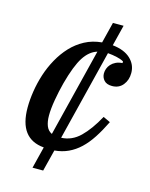

<svg xmlns="http://www.w3.org/2000/svg" viewBox="-113 -701 692 888"><g transform="rotate(15 233.5 -257.5)"><path d="M156 10Q36 0 36 -149Q36 -186 42.5 -227.5Q49 -269 62 -309.5Q75 -350 96 -388Q117 -426 145 -456Q173 -486 209.5 -505.5Q246 -525 291 -529L316 -629H367L342 -529Q398 -523 428 -495Q458 -467 458 -427Q458 -393 439 -369.5Q420 -346 387 -346Q361 -346 348.5 -360Q336 -374 336 -393Q336 -404 340 -415.5Q344 -427 353 -437Q362 -447 375.5 -453.5Q389 -460 407 -461V-469Q396 -476 375 -481Q354 -486 330 -488L222 -54Q273 -56 312 -94Q351 -132 387 -198L421 -182Q399 -137 376.5 -102.5Q354 -68 328.5 -44Q303 -20 273 -6Q243 8 207 11L181 114H130ZM281 -482Q244 -471 217.5 -430Q191 -389 167 -300Q156 -258 148.5 -214.5Q141 -171 141 -139Q141 -110 149 -89.5Q157 -69 176 -60Z"/></g></svg>

Font: IBM Plex Serif Medium
Style: Italic
Weight: 500
Italic angle: -14°
Designer: Mike Abbink, Paul van der Laan, Pieter van Rosmalen
Foundry: Bold Monday
Version: Version 2.5